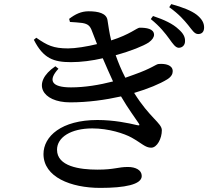

<svg xmlns="http://www.w3.org/2000/svg" viewBox="-20 -856 1040 936"><path d="M805 -667C823 -642 835 -624 851 -623C869 -623 882 -636 882 -655C883 -675 874 -693 851 -713C823 -740 780 -760 726 -778L715 -763C760 -727 786 -693 805 -667ZM897 -734C917 -709 928 -690 946 -690C965 -690 975 -702 975 -722C975 -744 965 -763 939 -784C913 -804 870 -821 815 -836L805 -821C855 -785 877 -758 897 -734ZM648 -246C606 -256 535 -271 455 -271C279 -271 192 -191 192 -105C192 7 325 60 469 60C587 60 671 44 671 2C671 -27 641 -42 604 -42C554 -42 539 -29 455 -29C368 -29 258 -45 258 -126C258 -187 326 -230 430 -230C510 -230 586 -205 622 -185C672 -157 688 -136 717 -136C746 -136 769 -181 769 -221C769 -256 710 -281 634 -403C702 -423 759 -447 795 -469C816 -482 822 -496 822 -509C822 -539 786 -547 753 -544C740 -543 721 -523 633 -492L591 -477C571 -516 557 -550 544 -587C618 -607 679 -632 705 -649C723 -662 731 -675 731 -687C730 -716 694 -721 661 -721C648 -721 614 -688 522 -659C513 -695 508 -733 504 -758C499 -791 460 -801 412 -801C376 -801 347 -787 317 -764L321 -749C341 -748 364 -746 381 -744C411 -739 420 -728 429 -703L453 -641C404 -629 348 -620 312 -620C240 -620 210 -635 157 -672L145 -662C191 -571 241 -553 326 -553C375 -553 429 -560 481 -572C498 -532 515 -494 531 -459C465 -442 394 -430 326 -430C228 -430 214 -466 265 -521L250 -533C132 -453 183 -357 322 -357C409 -357 494 -369 570 -386C606 -324 640 -280 656 -255C662 -246 661 -243 648 -246Z"/></svg>

Font: Noto Serif CJK KR SemiBold
Style: Regular
Weight: 600
Designer: Ryoko NISHIZUKA 西塚涼子 (kana & ideographs); Frank Grießhammer (Latin, Greek & Cyrillic); Wenlong ZHANG 张文龙 (bopomofo); San
Foundry: Adobe
Version: Version 2.001;hotconv 1.1.0;makeotfexe 2.6.0